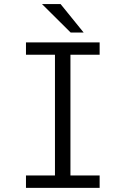

<svg xmlns="http://www.w3.org/2000/svg" viewBox="-20 -904 610 924"><path d="M382.5 -747.5H320L182 -884.5H271.5ZM459.5 -640.5H319V-59.5H459.5V0H105V-59.5H244.5V-640.5H105V-700H459.5Z"/></svg>

Font: League Mono Narrow Light
Style: Regular
Weight: 300
Width: 3
Designer: Tyler Finck
Foundry: The League of Moveable Type / Tyler Finck
Version: Version 2.210